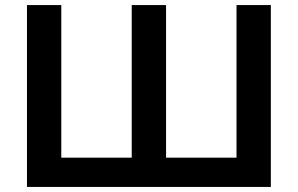

<svg xmlns="http://www.w3.org/2000/svg" viewBox="-20 -735 1171 755"><path d="M86 0V-715H221V-27L142 -115H548L498 -27V-715H633V-27L583 -115H989L910 -27V-715H1045V0Z"/></svg>

Font: Wix Madefor Display
Style: Bold
Weight: 700
Designer: Dalton Maag Ltd
Foundry: Dalton Maag Ltd
Version: Version 3.100